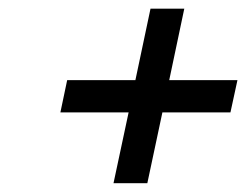

<svg xmlns="http://www.w3.org/2000/svg" viewBox="-20 -453 577 441"><path d="M368.7 -269H525.4L509.3 -194.8H353L318.4 -32.2H240.7L275.4 -194.8H118.7L134.3 -269H291L325.7 -433.1H403.3Z"/></svg>

Font: Linux Libertine Capitals O
Style: Bold Italic Samll Caps
Weight: 400
Italic angle: -12°
Designer: Philipp H. Poll
Foundry: Philipp H. Poll
Version: Version 5.0.4